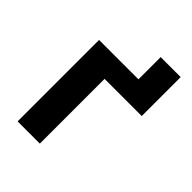

<svg xmlns="http://www.w3.org/2000/svg" viewBox="-199 -803 910 910"><g transform="rotate(45 256.0 -347.5)"><path d="M476 -695V-434H227V0H78V-546H342V-695Z"/></g></svg>

Font: BC Sans
Style: Bold
Weight: 700
Designer: Monotype Design Team
Province of B.C.
Foundry: Monotype Imaging Inc.
Version: Version 2.000;GOOG;noto-source:20170915:90ef993387c0